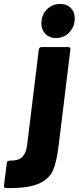

<svg xmlns="http://www.w3.org/2000/svg" viewBox="-127 -757 401 979"><path d="M84 -638Q84 -681 112 -709Q140 -737 180 -737Q213 -737 233.5 -717Q254 -697 254 -664Q254 -621 226.5 -592Q199 -563 158 -563Q125 -563 104.5 -584Q84 -605 84 -638ZM-107 190 -92 73Q-91 66 -86.5 64Q-82 62 -73 62Q-31 62 -12.5 42.5Q6 23 11 -15L71 -505Q72 -510 75.5 -513.5Q79 -517 84 -517H222Q227 -517 230 -513.5Q233 -510 232 -505L172 -15Q162 68 143 112Q124 156 69 180Q14 204 -97 202Q-102 202 -105 198.5Q-108 195 -107 190Z"/></svg>

Font: Barlow Condensed ExtraBold
Style: Italic
Weight: 800
Width: 3
Italic angle: -7°
Designer: Jeremy Tribby
Foundry: Tribby Type
Version: Version 1.408